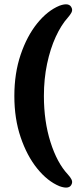

<svg xmlns="http://www.w3.org/2000/svg" viewBox="-20 -749 364 890"><path d="M46.5 -304Q46.5 -409.5 75.8 -495.8Q105 -582 152.5 -640.8Q200 -699.5 255.5 -722.5Q303 -740 313 -710.5Q316.5 -701 311 -690.5Q305.5 -680 294.5 -667.5Q263.5 -633 238.2 -578Q213 -523 198.2 -453Q183.5 -383 183.5 -304Q183.5 -187 214 -90.5Q244.5 6 294.5 59.5Q306 72 311.2 82.5Q316.5 93 313 102.5Q303.5 131.5 255.5 114Q200 91 152.5 32.2Q105 -26.5 75.8 -112.5Q46.5 -198.5 46.5 -304Z"/></svg>

Font: Fraunces 144pt S100
Style: Bold
Weight: 700
Version: Version 1.000; ttfautohint (v1.8.3)